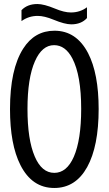

<svg xmlns="http://www.w3.org/2000/svg" viewBox="-20 -894 540 955"><path d="M412.6 -804.2Q384.3 -772.9 334.5 -772.9Q302.2 -772.9 246.6 -795.9Q200.7 -814.9 167.5 -814.9Q123 -814.9 86.9 -789.1V-843.3Q116.2 -874 166 -874Q198.7 -874 253.9 -851.1Q299.3 -832 332.5 -832Q378.4 -832 412.6 -857.9ZM251 -741.2Q359.9 -741.2 418 -629.9Q470.7 -528.3 470.7 -351.6Q470.7 -166.5 413.6 -63Q356 41 250 41Q139.2 41 81.5 -73.2Q29.8 -175.3 29.8 -351.6Q29.8 -549.3 95.2 -651.9Q151.9 -741.2 251 -741.2ZM249 -669.4Q189 -669.4 153.8 -589.4Q116.7 -505.4 116.7 -352.1Q116.7 -199.7 152.8 -115.7Q187.5 -34.2 250 -34.2Q312 -34.2 347.2 -114.3Q383.8 -198.7 383.8 -352.5Q383.8 -519.5 339.8 -603.5Q305.2 -669.4 249 -669.4Z"/></svg>

Font: BIZ UDGothic
Style: Regular
Weight: 400
Monospace: yes
Designer: TypeBank Co., Ltd.
Foundry: Morisawa Inc.
Version: Version 1.05